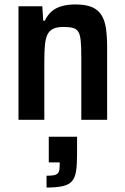

<svg xmlns="http://www.w3.org/2000/svg" viewBox="-20 -538 563 862"><path d="M63 0V-510H170L174 -445H181Q193 -470 211 -486Q229 -502 256 -510Q283 -518 318 -518Q365 -518 393 -506Q421 -494 436 -469.5Q451 -445 456 -408.5Q461 -372 461 -323V0H345V-280Q345 -327 342.5 -354Q340 -381 332 -394.5Q324 -408 308 -412.5Q292 -417 265 -417Q235 -417 217.5 -408Q200 -399 192 -380.5Q184 -362 181.5 -333.5Q179 -305 179 -264V0ZM189 304V251Q214 251 226.5 247.5Q239 244 243.5 234Q248 224 248 206V191H199V76H326V157Q326 202 321.5 230.5Q317 259 303.5 275Q290 291 262.5 297.5Q235 304 189 304Z"/></svg>

Font: Saira SemiCondensed SemiBold
Style: Regular
Weight: 600
Width: 4
Designer: Hector Gatti with collaboration of the Omnibus-Type team
Foundry: Omnibus-Type
Version: Version 1.101